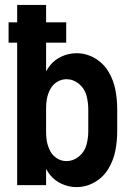

<svg xmlns="http://www.w3.org/2000/svg" viewBox="-20 -755 540 783"><path d="M292 8Q261 8 232 -5Q203 -18 183 -43Q175 -54 168 -66V0H50V-581H15V-664H50V-735H168V-664H250V-581H168V-464Q175 -476 183 -487Q203 -512 232 -525Q261 -538 292 -538Q332 -538 367 -517.5Q402 -497 422.5 -462.5Q443 -428 450.5 -389Q458 -350 458 -310V-220Q458 -180 450.5 -141Q443 -102 422.5 -67.5Q402 -33 367 -12.5Q332 8 292 8ZM251 -98Q279 -98 302 -117Q325 -136 332.5 -164Q340 -192 340 -220V-310Q340 -338 332.5 -366Q325 -394 302 -413Q279 -432 251 -432Q230 -432 212 -420.5Q194 -409 184.5 -390.5Q175 -372 171 -351Q168 -333 168 -315V-215Q168 -197 171 -179Q175 -158 184.5 -139.5Q194 -121 212 -109.5Q230 -98 251 -98Z"/></svg>

Font: Iosevka SS01
Style: Bold
Weight: 700
Monospace: yes
Designer: Belleve Invis
Foundry: Belleve Invis
Version: 2.3.3; ttfautohint (v1.8.3)